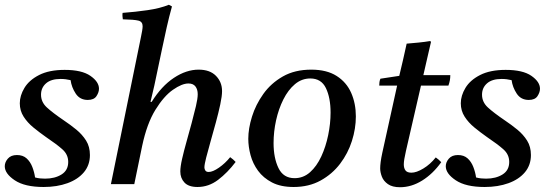

<svg xmlns="http://www.w3.org/2000/svg" viewBox="-20 -772 2298 805"><path d="M163 12Q84 12 42 -16Q0 -44 0 -75Q0 -92 13 -107Q26 -122 51 -122Q76 -122 91.5 -108Q107 -94 115.5 -72Q124 -50 127 -28Q138 -25 148.5 -24Q159 -23 169 -23Q210 -23 238 -40.5Q266 -58 266 -93Q266 -124 242 -145.5Q218 -167 172 -198Q145 -217 120 -237.5Q95 -258 79 -283Q63 -308 63 -339Q63 -371 82.5 -403.5Q102 -436 144 -457.5Q186 -479 251 -479Q323 -479 359 -454Q395 -429 395 -400Q395 -385 384.5 -369Q374 -353 348 -353Q315 -353 297.5 -379.5Q280 -406 276 -436Q255 -441 234 -441Q194 -441 173 -422.5Q152 -404 152 -375Q152 -344 176.5 -321.5Q201 -299 248 -267Q275 -249 300 -228.5Q325 -208 341 -182.5Q357 -157 357 -122Q357 -80 332 -50Q307 -20 263 -4Q219 12 163 12Z M576 -160 543 0H445L571 -617Q574 -631 576 -643Q578 -655 578 -662Q578 -681 560.5 -685.5Q543 -690 495 -691Q494 -698 493.5 -704.5Q493 -711 494 -718Q548 -722 599.5 -729.5Q651 -737 688 -752L701 -745Q689 -702 679 -657.5Q669 -613 659 -565L627 -413L611 -345H616Q657 -411 709 -445.5Q761 -480 813 -480Q860 -480 885.5 -454Q911 -428 911 -390Q911 -369 903.5 -334Q896 -299 885 -258.5Q874 -218 863 -179.5Q852 -141 844.5 -111.5Q837 -82 837 -70Q837 -63 841 -57Q845 -51 855 -51Q872 -51 898 -69Q924 -87 945 -113Q958 -104 968 -93Q934 -48 894.5 -18Q855 12 808 12Q771 12 753.5 -6.5Q736 -25 736 -53Q736 -73 743.5 -106Q751 -139 762 -178Q773 -217 783.5 -256Q794 -295 801.5 -327Q809 -359 809 -377Q809 -397 799.5 -409.5Q790 -422 770 -422Q743 -422 705 -395.5Q667 -369 631.5 -311.5Q596 -254 576 -160Z M1472 -284Q1472 -233 1455.5 -181Q1439 -129 1406 -85.5Q1373 -42 1324 -15Q1275 12 1211 12Q1157 12 1120.5 -7Q1084 -26 1062 -56Q1040 -86 1030.5 -121.5Q1021 -157 1021 -190Q1021 -233 1036.5 -283Q1052 -333 1084 -378Q1116 -423 1166 -451.5Q1216 -480 1285 -480Q1350 -480 1391.5 -453.5Q1433 -427 1452.5 -382.5Q1472 -338 1472 -284ZM1366 -300Q1366 -362 1346.5 -402.5Q1327 -443 1281 -443Q1245 -443 1216.5 -419Q1188 -395 1168 -355Q1148 -315 1137.5 -267.5Q1127 -220 1127 -172Q1127 -110 1147.5 -67.5Q1168 -25 1215 -25Q1252 -25 1280 -50Q1308 -75 1327 -116Q1346 -157 1356 -205.5Q1366 -254 1366 -300Z M1860 -413H1745L1682 -139Q1673 -100 1673 -83Q1673 -67 1680 -57.5Q1687 -48 1705 -48Q1726 -48 1755 -65.5Q1784 -83 1807 -112Q1820 -103 1830 -92Q1795 -43 1750 -15Q1705 13 1657 13Q1625 13 1606.5 0Q1588 -13 1581 -31.5Q1574 -50 1574 -66Q1574 -77 1576 -93Q1578 -109 1583 -132L1645 -413H1570Q1570 -421 1571 -428Q1572 -435 1575 -442L1654 -454Q1661 -483 1669.5 -519.5Q1678 -556 1685 -589Q1709 -591 1734.5 -593.5Q1760 -596 1784 -600L1787 -596Q1780 -566 1773 -535.5Q1766 -505 1755 -457H1868Q1868 -445 1866 -434.5Q1864 -424 1860 -413Z M2012 12Q1933 12 1891 -16Q1849 -44 1849 -75Q1849 -92 1862 -107Q1875 -122 1900 -122Q1925 -122 1940.5 -108Q1956 -94 1964.5 -72Q1973 -50 1976 -28Q1987 -25 1997.5 -24Q2008 -23 2018 -23Q2059 -23 2087 -40.5Q2115 -58 2115 -93Q2115 -124 2091 -145.5Q2067 -167 2021 -198Q1994 -217 1969 -237.5Q1944 -258 1928 -283Q1912 -308 1912 -339Q1912 -371 1931.5 -403.5Q1951 -436 1993 -457.5Q2035 -479 2100 -479Q2172 -479 2208 -454Q2244 -429 2244 -400Q2244 -385 2233.5 -369Q2223 -353 2197 -353Q2164 -353 2146.5 -379.5Q2129 -406 2125 -436Q2104 -441 2083 -441Q2043 -441 2022 -422.5Q2001 -404 2001 -375Q2001 -344 2025.5 -321.5Q2050 -299 2097 -267Q2124 -249 2149 -228.5Q2174 -208 2190 -182.5Q2206 -157 2206 -122Q2206 -80 2181 -50Q2156 -20 2112 -4Q2068 12 2012 12Z"/></svg>

Font: Tiro Devanagari Marathi
Style: Italic
Weight: 400
Italic angle: -11°
Designer: Devanagari: John Hudson & Fiona Ross, assisted by Paul Hanslow. Latin: John Hudson with Paul Hanslow, assisted by Kaja S
Foundry: Tiro Typeworks Ltd.
Version: Version 1.52